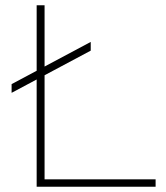

<svg xmlns="http://www.w3.org/2000/svg" viewBox="-20 -708 629 728"><path d="M24 -356V-389L324 -549V-516ZM119 -688H149V0H119ZM135 0V-28H570V0Z"/></svg>

Font: Roundo Variable
Style: Regular
Weight: 200
Designer: Shiva Nallaperumal
Foundry: Indian Type Foundry
Version: Version 2.000